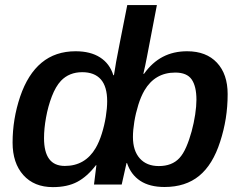

<svg xmlns="http://www.w3.org/2000/svg" viewBox="-20 -745 970 775"><path d="M898.9 -365.2Q898.9 -314.9 891.4 -267.3Q883.8 -219.7 868.7 -173.3Q838.9 -80.1 783.9 -35.2Q729 9.8 644 9.8Q584 9.8 546.1 -15.1Q508.3 -40 492.7 -86.9H490.7L471.2 0H359.4L369.1 -78.1H367.2Q332 -32.2 292 -11Q252 10.3 193.4 10.3Q117.7 10.3 74.2 -38.3Q30.8 -86.9 30.8 -169.4Q30.8 -264.6 61.5 -355.5Q92.3 -445.8 147.9 -491.9Q203.6 -538.1 285.2 -538.1Q345.2 -538.1 384 -513.2Q422.9 -488.3 437.5 -441.4H439.9Q441.9 -453.1 444.1 -466.6Q446.3 -480 448.7 -495.1Q453.1 -520.5 464.6 -577.6Q476.1 -634.8 493.7 -724.6H613.3L573.2 -515.6Q569.8 -499 566.4 -481.7Q563 -464.4 558.6 -446.8L561.5 -447.3Q594.2 -493.2 637.2 -515.6Q680.2 -538.1 735.4 -538.1Q812.5 -538.1 855.7 -491.9Q898.9 -445.8 898.9 -365.2ZM241.7 -75.2Q323.7 -75.2 366.2 -147.5Q380.4 -171.9 390.9 -205.3Q401.4 -238.8 407 -273.4Q412.6 -308.1 412.6 -336.4Q412.6 -395.5 387 -424.6Q361.3 -453.6 312 -453.6Q259.3 -453.6 226.1 -418.9Q204.6 -396 189.2 -355.7Q173.8 -315.4 165.8 -270.5Q157.7 -225.6 157.7 -187.5Q157.7 -131.3 178.5 -103.3Q199.2 -75.2 241.7 -75.2ZM687.5 -452.1Q605.5 -452.1 563 -379.9Q548.8 -355.5 538.3 -321.8Q527.8 -288.1 522.2 -253.9Q516.6 -219.7 516.6 -191.9Q516.6 -136.7 544.2 -105.7Q571.8 -74.7 621.1 -74.7Q674.3 -74.7 704.1 -106.9Q719.2 -123 731.7 -151.6Q744.1 -180.2 753.4 -214.4Q762.7 -248.5 767.8 -282.5Q772.9 -316.4 772.9 -342.3Q772.9 -396.5 753.7 -424.3Q734.4 -452.1 687.5 -452.1Z"/></svg>

Font: Arimo SemiBold
Style: Italic
Weight: 600
Italic angle: -12°
Version: Version 1.33